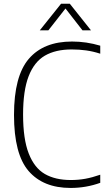

<svg xmlns="http://www.w3.org/2000/svg" viewBox="-20 -964 553 994"><path d="M52.5 -369Q52.5 -570 129.2 -659.5Q206 -749 353 -749Q427 -749 499 -727.5V-686Q462 -698 426.2 -703Q390.5 -708 351 -708Q267.5 -708 212.2 -675.8Q157 -643.5 128.2 -569.2Q99.5 -495 99.5 -371Q99.5 -244 128.8 -169.2Q158 -94.5 212.2 -63.2Q266.5 -32 346.5 -32Q385.5 -32 421.5 -38.5Q457.5 -45 499 -59.5V-17.5Q425.5 9 345.5 9Q204 9 128.2 -78.5Q52.5 -166 52.5 -369ZM451 -807H407L319 -920L230.5 -807H186L296 -944.5H341.5Z"/></svg>

Font: Encode Sans Semi Condensed ExLight
Style: Regular
Weight: 275
Width: 4
Designer: Multiple Designers
Foundry: Impallari Type
Version: Version 2.000